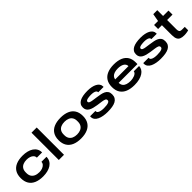

<svg xmlns="http://www.w3.org/2000/svg" viewBox="338 -2156 3601 3601"><g transform="rotate(-45 2138.0 -356.0)"><path d="M373 12Q271 12 198.5 -18.5Q126 -49 88 -110.5Q50 -172 50 -264Q50 -356 88 -417Q126 -478 198.5 -508.5Q271 -539 373 -539Q436 -539 491 -525.5Q546 -512 587.5 -484.5Q629 -457 652 -416.5Q675 -376 675 -322H536Q536 -358 513.5 -382.5Q491 -407 454 -419.5Q417 -432 373 -432Q317 -432 276.5 -414Q236 -396 214.5 -361Q193 -326 193 -274V-254Q193 -203 215 -167.5Q237 -132 278.5 -113.5Q320 -95 378 -95Q421 -95 458 -108.5Q495 -122 518 -147Q541 -172 541 -206H675Q675 -151 651.5 -110Q628 -69 587 -42Q546 -15 491 -1.5Q436 12 373 12Z M796 0V-724H934V0Z M1378 12Q1277 12 1204.5 -19Q1132 -50 1093.5 -111.5Q1055 -173 1055 -264Q1055 -356 1093.5 -417Q1132 -478 1204.5 -508.5Q1277 -539 1378 -539Q1479 -539 1551.5 -508.5Q1624 -478 1662.5 -417Q1701 -356 1701 -264Q1701 -173 1662.5 -111.5Q1624 -50 1551.5 -19Q1479 12 1378 12ZM1378 -95Q1434 -95 1474.5 -113.5Q1515 -132 1536.5 -167.5Q1558 -203 1558 -254V-274Q1558 -326 1536.5 -361Q1515 -396 1474.5 -414Q1434 -432 1378 -432Q1322 -432 1281.5 -414Q1241 -396 1219.5 -361Q1198 -326 1198 -274V-254Q1198 -203 1219.5 -167.5Q1241 -132 1281.5 -113.5Q1322 -95 1378 -95Z M2082 12Q2024 12 1971 2.5Q1918 -7 1877.5 -26Q1837 -45 1813.5 -75.5Q1790 -106 1790 -148Q1790 -153 1790.5 -157Q1791 -161 1792 -165H1933Q1933 -164 1932.5 -161Q1932 -158 1932 -156Q1932 -131 1953.5 -116Q1975 -101 2009.5 -94.5Q2044 -88 2083 -88Q2122 -88 2157.5 -92.5Q2193 -97 2215 -109.5Q2237 -122 2237 -147Q2237 -173 2213 -184.5Q2189 -196 2143.5 -202.5Q2098 -209 2033 -218Q1985 -225 1944.5 -236Q1904 -247 1873.5 -264.5Q1843 -282 1826.5 -309.5Q1810 -337 1810 -377Q1810 -420 1829.5 -450.5Q1849 -481 1885.5 -500.5Q1922 -520 1974 -529.5Q2026 -539 2091 -539Q2149 -539 2197.5 -529.5Q2246 -520 2282 -501Q2318 -482 2338.5 -454Q2359 -426 2359 -390Q2359 -386 2359 -382.5Q2359 -379 2358 -375H2217V-379Q2217 -401 2199 -414Q2181 -427 2152.5 -433Q2124 -439 2090 -439Q2078 -439 2054.5 -438Q2031 -437 2006.5 -432.5Q1982 -428 1965 -418.5Q1948 -409 1948 -391Q1948 -369 1973 -358Q1998 -347 2038.5 -341.5Q2079 -336 2126 -329Q2177 -322 2222.5 -313Q2268 -304 2302 -287Q2336 -270 2355.5 -240.5Q2375 -211 2375 -163Q2375 -114 2355.5 -80.5Q2336 -47 2298.5 -26.5Q2261 -6 2206.5 3Q2152 12 2082 12Z M2796 12Q2694 12 2620.5 -17.5Q2547 -47 2507 -108Q2467 -169 2467 -263Q2467 -355 2506 -416.5Q2545 -478 2618 -508.5Q2691 -539 2791 -539Q2896 -539 2967.5 -508.5Q3039 -478 3075 -419.5Q3111 -361 3111 -277V-229H2612Q2615 -180 2638.5 -150.5Q2662 -121 2703.5 -108Q2745 -95 2800 -95Q2822 -95 2849.5 -100Q2877 -105 2902.5 -115Q2928 -125 2946 -141.5Q2964 -158 2967 -182H3107Q3107 -142 3086.5 -106.5Q3066 -71 3026 -44.5Q2986 -18 2928 -3Q2870 12 2796 12ZM2612 -321H2965Q2965 -350 2951.5 -371Q2938 -392 2914 -405.5Q2890 -419 2859 -425.5Q2828 -432 2793 -432Q2742 -432 2702.5 -419.5Q2663 -407 2640 -382Q2617 -357 2612 -321Z M3492 12Q3434 12 3381 2.5Q3328 -7 3287.5 -26Q3247 -45 3223.5 -75.5Q3200 -106 3200 -148Q3200 -153 3200.5 -157Q3201 -161 3202 -165H3343Q3343 -164 3342.5 -161Q3342 -158 3342 -156Q3342 -131 3363.5 -116Q3385 -101 3419.5 -94.5Q3454 -88 3493 -88Q3532 -88 3567.5 -92.5Q3603 -97 3625 -109.5Q3647 -122 3647 -147Q3647 -173 3623 -184.5Q3599 -196 3553.5 -202.5Q3508 -209 3443 -218Q3395 -225 3354.5 -236Q3314 -247 3283.5 -264.5Q3253 -282 3236.5 -309.5Q3220 -337 3220 -377Q3220 -420 3239.5 -450.5Q3259 -481 3295.5 -500.5Q3332 -520 3384 -529.5Q3436 -539 3501 -539Q3559 -539 3607.5 -529.5Q3656 -520 3692 -501Q3728 -482 3748.5 -454Q3769 -426 3769 -390Q3769 -386 3769 -382.5Q3769 -379 3768 -375H3627V-379Q3627 -401 3609 -414Q3591 -427 3562.5 -433Q3534 -439 3500 -439Q3488 -439 3464.5 -438Q3441 -437 3416.5 -432.5Q3392 -428 3375 -418.5Q3358 -409 3358 -391Q3358 -369 3383 -358Q3408 -347 3448.5 -341.5Q3489 -336 3536 -329Q3587 -322 3632.5 -313Q3678 -304 3712 -287Q3746 -270 3765.5 -240.5Q3785 -211 3785 -163Q3785 -114 3765.5 -80.5Q3746 -47 3708.5 -26.5Q3671 -6 3616.5 3Q3562 12 3492 12Z M4114 12Q4056 12 4020 -4Q3984 -20 3967.5 -57.5Q3951 -95 3951 -160V-420H3850V-527H3955L3983 -681H4089V-527H4232V-420H4089V-170Q4089 -133 4102.5 -114Q4116 -95 4163 -95H4232V-5Q4218 0 4196.5 4Q4175 8 4153 10Q4131 12 4114 12Z"/></g></svg>

Font: Archivo SemiBold Expanded SemiBold
Style: Regular
Weight: 600
Width: 7
Version: Version 2.001